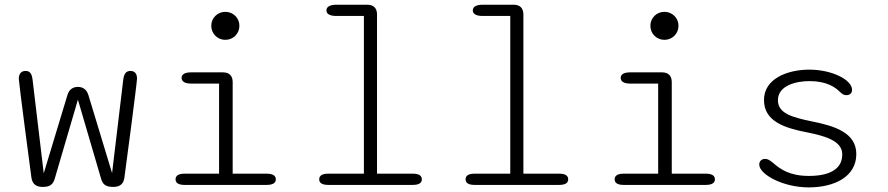

<svg xmlns="http://www.w3.org/2000/svg" viewBox="-20 -782 3754 812"><path d="M160.5 8.5C189.5 8.5 204.5 0 212 -28L309.5 -360.5L407 -28C414 -1 428.5 8.5 459 8.5C484.5 8.5 502 -1.5 506 -30C510.5 -61 559.5 -432.5 559.5 -449.5C559.5 -470.5 549.5 -482 532 -482C512.5 -482 504 -469.5 501 -443L454 -50L354 -379.5C346.5 -404.5 329.5 -414.5 309.5 -414.5C289.5 -414.5 272 -404.5 265 -379.5L165 -49L118 -443C115 -469.5 107.5 -482 88 -482C70 -482 59.5 -470 59.5 -448.5C59.5 -434 110 -50 113 -30C117.5 -1.5 135 8.5 160.5 8.5Z M873.5 -673C873.5 -639.5 900 -613.5 933 -613.5C966 -613.5 992.5 -639.5 992.5 -673C992.5 -706 966 -732 933 -732C900 -732 873.5 -706 873.5 -673ZM906.5 -47.5H760.5C734.5 -47.5 722.5 -39 722.5 -23.5C722.5 -8.5 734.5 0 760.5 0H1108C1134 0 1146.5 -8.5 1146.5 -23.5C1146.5 -39 1134 -47.5 1108 -47.5H964V-435C964 -461.5 949.5 -476 923 -476H788C761.5 -476 748 -467.5 748 -452.5C748 -437.5 761.5 -428.5 788 -428.5H906.5Z M1368 0H1726C1752 0 1764 -8.5 1764 -23.5C1764 -39 1752 -47.5 1726 -47.5H1574.5V-721C1574.5 -747.5 1560 -762 1533.5 -762H1402C1375 -762 1360.5 -753 1360.5 -738C1360.5 -723 1375 -714.5 1402 -714.5H1519V-47.5H1368C1342 -47.5 1330 -39 1330 -23.5C1330 -8.5 1342 0 1368 0Z M1987 0H2345C2371 0 2383 -8.5 2383 -23.5C2383 -39 2371 -47.5 2345 -47.5H2193.5V-721C2193.5 -747.5 2179 -762 2152.5 -762H2021C1994 -762 1979.5 -753 1979.5 -738C1979.5 -723 1994 -714.5 2021 -714.5H2138V-47.5H1987C1961 -47.5 1949 -39 1949 -23.5C1949 -8.5 1961 0 1987 0Z M2730.5 -673C2730.5 -639.5 2757 -613.5 2790 -613.5C2823 -613.5 2849.5 -639.5 2849.5 -673C2849.5 -706 2823 -732 2790 -732C2757 -732 2730.5 -706 2730.5 -673ZM2763.5 -47.5H2617.5C2591.5 -47.5 2579.5 -39 2579.5 -23.5C2579.5 -8.5 2591.5 0 2617.5 0H2965C2991 0 3003.5 -8.5 3003.5 -23.5C3003.5 -39 2991 -47.5 2965 -47.5H2821V-435C2821 -461.5 2806.5 -476 2780 -476H2645C2618.5 -476 2605 -467.5 2605 -452.5C2605 -437.5 2618.5 -428.5 2645 -428.5H2763.5Z M3400 10.5C3509.5 10.5 3601.5 -35 3601.5 -130.5C3601.5 -221.5 3508 -250 3411.5 -269C3330 -286 3270 -302.5 3270 -358C3270 -422 3350 -439 3403.5 -439C3476.5 -439 3513 -412.5 3531.5 -394C3543 -383 3549 -379.5 3560 -379.5C3574 -379.5 3583.5 -388 3583.5 -402C3583.5 -444.5 3498.5 -487.5 3403 -487.5C3309.5 -487.5 3211 -449 3211 -359C3211 -268.5 3299 -240.5 3392 -222.5C3474.5 -206 3542 -185 3542 -129C3542 -64.5 3485 -38 3401 -38C3319 -38 3280.5 -66.5 3249.5 -93C3235.5 -104.5 3227 -110 3216 -110C3201 -110 3191 -100.5 3191 -86C3191 -44.5 3291.5 10.5 3400 10.5Z"/></svg>

Font: RTM Light Light
Style: Regular
Weight: 300
Designer: after Tyler Finck
Foundry: An Endless Supply
Version: Version 1.000;Glyphs 3.2.1 (3258)